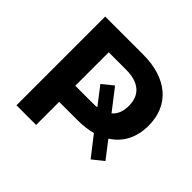

<svg xmlns="http://www.w3.org/2000/svg" viewBox="-168 -886 1071 1071"><g transform="rotate(45 367.5 -350.0)"><path d="M337 -415 417 -311C406 -309 394 -309 381 -309H245V-573H381C483 -573 536 -527 536 -441C536 -398 523 -365 497 -343L401 -467ZM596 -79 661 -131 584 -231C653 -274 692 -346 692 -441C692 -604 576 -700 390 -700H90V0H245V-182H390C432 -182 471 -187 505 -196Z"/></g></svg>

Font: Montserrat-Alt1
Style: Bold
Weight: 700
Designer: Differentunic
Foundry: Differentunic
Version: Version 7.222